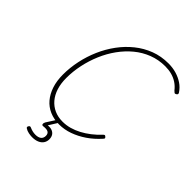

<svg xmlns="http://www.w3.org/2000/svg" viewBox="-337 -1201 1648 1648"><g transform="rotate(45 487.0 -377.0)"><path d="M436 20Q372 20 320 -2.5Q268 -25 232 -67.5Q196 -110 176 -170Q156 -230 156 -307Q156 -390 174 -475Q192 -560 226.5 -639Q261 -718 311 -786Q361 -854 425 -905.5Q489 -957 565 -986Q641 -1015 730 -1015Q782 -1015 827 -1001.5Q872 -988 908.5 -963.5Q945 -939 970 -901Q976 -892 973 -885Q970 -878 959 -873Q951 -869 946 -872Q941 -875 930 -886Q906 -917 875 -937.5Q844 -958 807 -968Q770 -978 727 -978Q647 -978 576 -950.5Q505 -923 446.5 -874.5Q388 -826 341.5 -761.5Q295 -697 263 -621.5Q231 -546 214 -465.5Q197 -385 197 -306Q197 -239 214 -186Q231 -133 263 -95.5Q295 -58 339.5 -38Q384 -18 439 -18Q484 -18 526.5 -30Q569 -42 609.5 -63.5Q650 -85 689.5 -115.5Q729 -146 765 -185Q772 -192 777.5 -193Q783 -194 791 -186Q798 -180 798 -174.5Q798 -169 789 -160Q738 -103 680 -63.5Q622 -24 560 -2Q498 20 436 20ZM348 261Q331 261 306.5 256.5Q282 252 263 239Q256 234 256.5 228Q257 222 262 215Q267 208 272 207.5Q277 207 284 210Q299 217 317 221.5Q335 226 354 226Q388 226 406.5 211.5Q425 197 425 169Q425 143 407.5 132.5Q390 122 350 127Q344 128 340 126Q336 124 334 119Q333 112 333.5 107Q334 102 339 92L398 0H431L363 109L355 97Q391 89 416 96.5Q441 104 454 122.5Q467 141 467 169Q467 196 453 217Q439 238 412.5 249.5Q386 261 348 261Z"/></g></svg>

Font: Playwrite MX Thin
Style: Regular
Weight: 250
Designer: Veronika Burian, José Scaglione
Foundry: TypeTogether
Version: Version 1.002